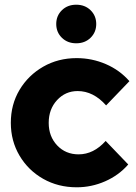

<svg xmlns="http://www.w3.org/2000/svg" viewBox="-20 -786 579 816"><path d="M306 10Q227 10 163.5 -26Q100 -62 63 -124.5Q26 -187 26 -264Q26 -342 63 -404Q100 -466 163.5 -502.5Q227 -539 306 -539Q371 -539 430 -513.5Q489 -488 530 -441L431 -338Q377 -399 310 -399Q258 -399 222.5 -360.5Q187 -322 187 -264Q187 -206 223 -168Q259 -130 314 -130Q378 -130 429 -187L525 -87Q485 -41 427 -15.5Q369 10 306 10ZM304 -602Q267 -602 243 -625.5Q219 -649 219 -684Q219 -719 243 -742.5Q267 -766 304 -766Q341 -766 365 -742.5Q389 -719 389 -684Q389 -649 365 -625.5Q341 -602 304 -602Z"/></svg>

Font: Red Hat Display Black
Style: Regular
Weight: 900
Designer: Pentagram, MCKL
Foundry: Pentagram, MCKL
Version: Version 1.023; ttfautohint (v1.8.3)